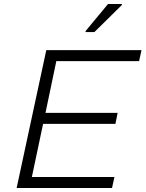

<svg xmlns="http://www.w3.org/2000/svg" viewBox="-20 -938 726 958"><path d="M63 0 211 -688H686L674 -633H261L207 -375H567L556 -320H195L139 -55H551L539 0ZM407 -778V-783L519 -918H588V-913L451 -778Z"/></svg>

Font: Saira SemiExpanded Light
Style: Italic
Weight: 300
Width: 6
Italic angle: -12°
Designer: Hector Gatti with collaboration of the Omnibus-Type team
Foundry: Omnibus-Type
Version: Version 1.101